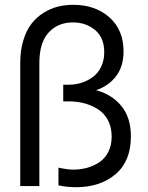

<svg xmlns="http://www.w3.org/2000/svg" viewBox="-20 -780 619 805"><path d="M64.9 -516.1Q64.9 -568.4 77.6 -610.4Q90.3 -652.3 111.6 -679.9Q132.8 -707.5 161.9 -725.8Q190.9 -744.1 221.9 -752Q252.9 -759.8 287.1 -759.8Q379.9 -759.8 439 -707Q498 -654.3 498 -564.9Q498 -501.5 466.6 -460.4Q435.1 -419.4 382.8 -401.9Q448.7 -384.3 488.8 -335.7Q528.8 -287.1 528.8 -208Q528.8 -104.5 464.6 -49.8Q400.4 4.9 298.8 4.9Q261.7 4.9 225.1 -2.9V-77.1Q264.2 -68.8 287.1 -68.8Q317.4 -68.8 345 -76.4Q372.6 -84 396.2 -99.6Q419.9 -115.2 434.1 -143.1Q448.2 -170.9 448.2 -207Q448.2 -246.1 432.9 -275.4Q417.5 -304.7 391.4 -321.5Q365.2 -338.4 334.2 -346.7Q303.2 -355 268.1 -355H245.1V-424.8H268.1Q296.4 -424.8 322.3 -433.1Q348.1 -441.4 369.6 -457.3Q391.1 -473.1 404.1 -500Q417 -526.9 417 -561Q417 -622.1 378.7 -654.1Q340.3 -686 286.1 -686Q222.2 -686 183.6 -643.3Q145 -600.6 145 -516.1V0H64.9Z"/></svg>

Font: TASA Explorer
Style: Regular
Weight: 400
Designer: Weizhong Zhang
Foundry: Local Remote
Version: Version 1.000;Glyphs 3.1.2 (3151)